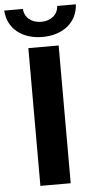

<svg xmlns="http://www.w3.org/2000/svg" viewBox="-79 -936 484 972"><g transform="rotate(-5 163.0 -450.0)"><path d="M240 0V-700H86V0ZM163 -750C265 -750 340 -807 345 -900H250C248 -855 211 -827 163 -827C115 -827 78 -855 76 -900H-19C-14 -807 61 -750 163 -750Z"/></g></svg>

Font: Montserrat-Alt1
Style: Bold
Weight: 700
Designer: Differentunic
Foundry: Differentunic
Version: Version 7.222